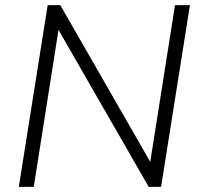

<svg xmlns="http://www.w3.org/2000/svg" viewBox="-20 -725 775 745"><path d="M53 0 165 -705H214L563 -97L659 -705H717L605 0H557L207 -609L111 0Z"/></svg>

Font: Nunito Sans Light
Style: Italic
Weight: 300
Italic angle: -9°
Designer: Vernon Adams
Foundry: Vernon Adams
Version: Version 3.006; ttfautohint (v1.8.3)